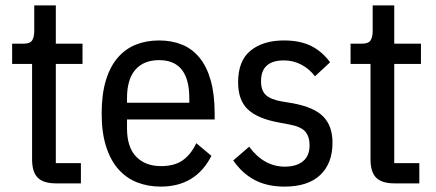

<svg xmlns="http://www.w3.org/2000/svg" viewBox="-20 -680 1618 712"><path d="M188 0Q141 0 120 -21Q99 -42 99 -89V-443H25V-518H67Q91 -518 99 -530Q107 -542 107 -565V-660H187V-518H286V-443H187V-75H280V0Z M576 12Q529 12 489 -3.5Q449 -19 419.5 -52Q390 -85 373.5 -136.5Q357 -188 357 -259Q357 -330 372.5 -381.5Q388 -433 416.5 -466Q445 -499 484 -514.5Q523 -530 570 -530Q617 -530 655 -514.5Q693 -499 720 -466Q747 -433 761.5 -381.5Q776 -330 776 -259V-237H451V-204Q451 -134 485 -99Q519 -64 577 -64Q627 -64 657.5 -85.5Q688 -107 708 -149L764 -102Q706 12 576 12ZM570 -457Q513 -457 482 -421.5Q451 -386 451 -316V-299H682V-316Q682 -457 570 -457Z M1035 12Q971 12 924.5 -12.5Q878 -37 845 -85L904 -136Q931 -99 964.5 -80.5Q998 -62 1036 -62Q1079 -62 1103.5 -82Q1128 -102 1128 -141Q1128 -173 1112.5 -191.5Q1097 -210 1055 -218L1013 -226Q936 -240 899.5 -274Q863 -308 863 -375Q863 -455 909.5 -492.5Q956 -530 1033 -530Q1093 -530 1134 -509.5Q1175 -489 1204 -449L1148 -397Q1127 -425 1097 -440.5Q1067 -456 1033 -456Q948 -456 948 -379Q948 -344 966 -327.5Q984 -311 1024 -304L1066 -297Q1146 -282 1179.5 -247Q1213 -212 1213 -151Q1213 -74 1167.5 -31Q1122 12 1035 12Z M1443 0Q1396 0 1375 -21Q1354 -42 1354 -89V-443H1280V-518H1322Q1346 -518 1354 -530Q1362 -542 1362 -565V-660H1442V-518H1541V-443H1442V-75H1535V0Z"/></svg>

Font: IBM Plex Sans Cond Text
Style: Regular
Weight: 450
Width: 3
Designer: Mike Abbink, Paul van der Laan, Pieter van Rosmalen
Foundry: Bold Monday
Version: Version 1.3